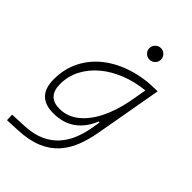

<svg xmlns="http://www.w3.org/2000/svg" viewBox="-279 -815 1145 1145"><g transform="rotate(45 293.0 -242.5)"><path d="M20 234.4 18.1 189.5 117.7 185.1Q191.9 181.6 243.7 158Q295.4 134.3 328.9 96.4Q362.3 58.6 381.3 12.2Q400.4 -34.2 409.2 -82.5L420.4 -147H412.1Q382.3 -71.3 325.4 -30.5Q268.6 10.3 185.5 10.3Q44.4 10.3 44.4 -135.3Q44.4 -223.1 80.6 -294.7Q116.7 -366.2 181.9 -417Q247.1 -467.8 334.5 -495.1Q421.9 -522.5 524.4 -522.5H533.7L458.5 -98.1Q446.3 -29.3 423.6 28.8Q400.9 86.9 361.1 130.9Q321.3 174.8 259.5 200.7Q197.8 226.6 107.9 230.5ZM478 -474.6Q395.5 -466.3 325 -438Q254.4 -409.7 202.1 -365.5Q149.9 -321.3 120.6 -264.6Q91.3 -208 91.3 -142.6Q91.3 -34.7 192.9 -34.7Q259.3 -34.7 312 -76.7Q364.7 -118.7 401.9 -192.1Q439 -265.6 457.5 -359.9L461.4 -379.4ZM365.2 -621.6Q345.2 -621.6 330.8 -635.7Q316.4 -649.9 316.4 -669.9Q316.4 -689.9 330.8 -704.3Q345.2 -718.8 365.2 -718.8Q385.3 -718.8 399.7 -704.3Q414.1 -689.9 414.1 -669.9Q414.1 -649.9 399.7 -635.7Q385.3 -621.6 365.2 -621.6Z"/></g></svg>

Font: Cascadia Mono PL ExtraLight
Style: Italic
Weight: 200
Italic angle: -10°
Monospace: yes
Designer: Aaron Bell
Foundry: Saja Typeworks
Version: Version 2404.023; ttfautohint (v1.8.4)